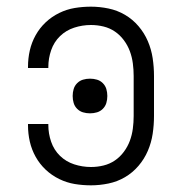

<svg xmlns="http://www.w3.org/2000/svg" viewBox="-20 -548 540 576"><path d="M253 8Q228 8 204 4Q180 0 157.5 -11Q135 -22 117 -39Q99 -56 87 -77.5Q75 -99 69.5 -123Q64 -147 64 -172V-176H125V-173Q125 -147 133.5 -122.5Q142 -98 160 -80.5Q178 -63 202.5 -55Q227 -47 253 -47Q272 -47 290.5 -51.5Q309 -56 324.5 -66.5Q340 -77 351.5 -92.5Q363 -108 369.5 -125.5Q376 -143 378.5 -162Q381 -181 381 -200V-320Q381 -339 378.5 -358Q376 -377 369.5 -394.5Q363 -412 351.5 -427.5Q340 -443 324.5 -453.5Q309 -464 290.5 -468.5Q272 -473 253 -473Q227 -473 202.5 -465Q178 -457 160 -439.5Q142 -422 133.5 -397.5Q125 -373 125 -347V-344H64V-348Q64 -373 69.5 -397Q75 -421 87 -442.5Q99 -464 117 -481Q135 -498 157.5 -509Q180 -520 204 -524Q228 -528 253 -528Q279 -528 305.5 -522.5Q332 -517 355 -503.5Q378 -490 395.5 -469.5Q413 -449 423.5 -424.5Q434 -400 438 -373.5Q442 -347 442 -320V-200Q442 -173 438 -146.5Q434 -120 423.5 -95.5Q413 -71 395.5 -50.5Q378 -30 355 -16.5Q332 -3 305.5 2.5Q279 8 253 8ZM250 -208Q239 -208 229 -211Q219 -214 211.5 -221.5Q204 -229 201 -239Q198 -249 198 -260Q198 -271 201 -281Q204 -291 211.5 -298.5Q219 -306 229 -309Q239 -312 250 -312Q261 -312 271 -309Q281 -306 288.5 -298.5Q296 -291 299 -281Q302 -271 302 -260Q302 -249 299 -239Q296 -229 288.5 -221.5Q281 -214 271 -211Q261 -208 250 -208Z"/></svg>

Font: Iosevka Fixed Light
Style: Regular
Weight: 300
Monospace: yes
Designer: Belleve Invis
Foundry: Belleve Invis
Version: Version 32.3.0